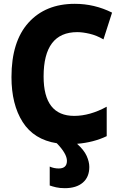

<svg xmlns="http://www.w3.org/2000/svg" viewBox="-20 -744 640 1004"><path d="M319 240Q379 240 413 211Q447 182 447 129Q447 102 433 71Q419 40 383 8Q469 1 538 -32V-186Q450 -138 368 -138Q208 -138 208 -344Q208 -576 384 -576Q412 -576 448.5 -567.5Q485 -559 521 -538L566 -678Q474 -724 371 -724Q218 -724 129 -625.5Q40 -527 40 -341Q40 -198 98.5 -106Q157 -14 277 5Q330 60 330 97Q330 137 287 137Q262 137 240 127V226Q254 231 273.5 235.5Q293 240 319 240Z"/></svg>

Font: Noto Sans Mono UI ExtraBold
Style: Regular
Weight: 800
Designer: Monotype Design team
Foundry: Monotype Imaging Inc.
Version: 1.000